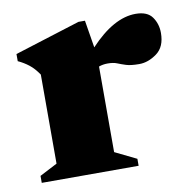

<svg xmlns="http://www.w3.org/2000/svg" viewBox="-59 -510 570 569"><g transform="rotate(-10 226.0 -225.5)"><path d="M383 -445Q418.5 -445 433 -424.2Q447.5 -403.5 447.5 -376.5Q447.5 -334.5 421.5 -315.5Q395.5 -296.5 368.5 -296.5Q343 -296.5 329 -301Q315 -305.5 304 -310Q293 -314.5 276 -314.5Q261.5 -314.5 249.5 -310V-52.5L314 -21V0H22.5V-21L75.5 -48.5V-316.5Q62 -336.5 47.2 -348Q32.5 -359.5 15 -367.5V-389L212.5 -451H232L245.5 -368.5Q317 -445 383 -445Z"/></g></svg>

Font: Newsreader 16pt ExtraBold
Style: Regular
Weight: 800
Designer: Hugues Gentile
Foundry: Production Type
Version: Version 1.003; ttfautohint (v1.8.3)